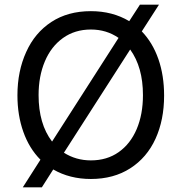

<svg xmlns="http://www.w3.org/2000/svg" viewBox="-20 -763 783 826"><path d="M93 -540Q130 -622 201 -668.5Q272 -715 371 -715Q464 -715 536 -672L582 -743H664L590 -628Q637 -579 661.5 -508.5Q686 -438 686 -352Q686 -247 649 -166Q612 -85 540.5 -39Q469 7 371 7Q280 7 209 -34L160 43H78L154 -76Q106 -124 80.5 -195.5Q55 -267 55 -353Q55 -457 93 -540ZM204 -154 490 -600Q438 -636 371 -636Q302 -636 251 -599.5Q200 -563 173 -499Q146 -435 146 -354Q146 -230 204 -154ZM371 -73Q440 -73 490.5 -108.5Q541 -144 568 -207.5Q595 -271 595 -354Q595 -474 540 -550L255 -106Q307 -73 371 -73Z"/></svg>

Font: Lopes Sans
Style: Regular
Weight: 400
Designer: Gabriel Lam, Diego Maldonado
Foundry: TypeRant, Foresti Design
Version: Version 4.000